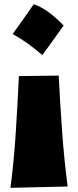

<svg xmlns="http://www.w3.org/2000/svg" viewBox="-20 -670 375 923"><path d="M142.5 -650Q183.8 -635 219.8 -607Q255.8 -579.1 285.9 -547.4Q261.2 -512.5 235.7 -477Q210.2 -441.6 183.3 -405.1Q152.1 -432.5 117.2 -458Q82.3 -483.5 41 -506.6Q94.1 -580.2 142.5 -650ZM30.3 232.9Q47.4 100.1 55.9 -34.4Q64.5 -168.9 70.8 -304.2L262.2 -306.6Q269 -171.4 278.6 -38.1Q288.1 95.2 305.2 226.6Z"/></svg>

Font: Pinar DS1 Black
Style: Regular
Weight: 900
Designer: Amin Abedi
Version: Version 3.000